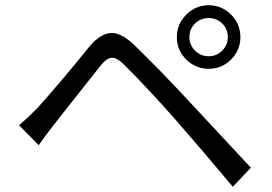

<svg xmlns="http://www.w3.org/2000/svg" viewBox="-20 -742 1040 734"><path d="M704 -600Q704 -570 725.5 -548.5Q747 -527 778 -527Q808 -527 829.5 -548.5Q851 -570 851 -600Q851 -631 829.5 -652Q808 -673 778 -673Q747 -673 725.5 -652Q704 -631 704 -600ZM656 -600Q656 -650 692 -686Q728 -722 778 -722Q828 -722 863.5 -686Q899 -650 899 -600Q899 -550 863.5 -514.5Q828 -479 778 -479Q728 -479 692 -514.5Q656 -550 656 -600ZM53 -263Q88 -293 124 -330Q211 -427 321 -563Q361 -611 400.5 -615.5Q440 -620 490 -573Q594 -472 695 -363Q810 -240 939 -101L870 -28Q753 -168 647 -289Q539 -411 454 -495Q426 -523 406 -521Q386 -519 362 -488Q272 -374 185 -264Q153 -223 128 -187Z"/></svg>

Font: Gothic Nguyen
Style: Regular
Weight: 400
Designer: MORI Takayuki
Version: Version 1.220;July 21, 2023;FontCreator 14.0.0.2814 64-bit